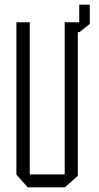

<svg xmlns="http://www.w3.org/2000/svg" viewBox="-20 -799 422 819"><path d="M256 0V-704H312V-49L257 0ZM98 0 50 -54V-55H256V0ZM50 -55V-704H107V-55ZM318 -662V-779H363V-697L319 -662ZM301 -662 256 -703V-704H318V-662Z"/></svg>

Font: Foldit Thin Light
Style: Regular
Weight: 300
Version: Version 1.003